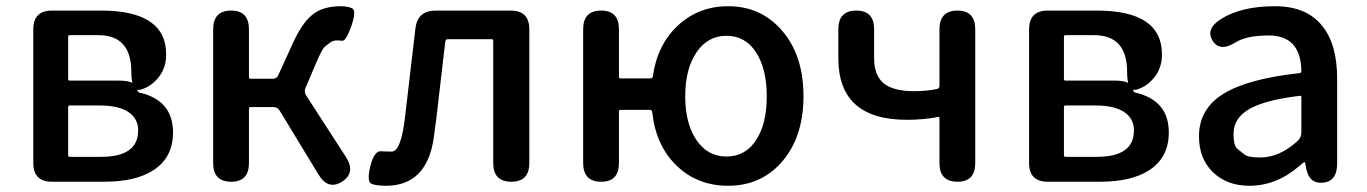

<svg xmlns="http://www.w3.org/2000/svg" viewBox="-20 -584 4393 617"><path d="M147 0Q87 0 87 -60V-490Q87 -550 147 -550H305Q514 -550 514 -409Q514 -366 490 -336Q466 -306 434 -296.5Q402 -287 402 -353Q402 -471 296 -471H204Q199 -471 199 -466V-330Q199 -325 204 -325H362Q422 -325 422 -293Q422 -288 430 -286Q536 -261 536 -158Q536 -78 473 -37Q416 0 315 0ZM199 -85Q199 -80 204 -80H305Q424 -80 424 -165Q424 -203 392.5 -224Q361 -245 301 -245H204Q199 -245 199 -240Z M723 0Q665 0 665 -60V-490Q665 -550 723 -550Q780 -550 780 -490V-336Q780 -331 785 -331H857Q869 -331 874 -342L922 -447Q954 -517 991 -542Q1023 -564 1076 -564Q1098 -564 1112 -557Q1126 -550 1109 -500Q1091 -450 1079 -453Q1074 -454 1062 -454Q1050 -454 1042 -448Q1034 -442 1024.5 -434.5Q1015 -427 997 -384L962 -302Q956 -289 964 -277L1092 -79Q1124 -29 1079 0Q1034 28 1003 -24L879 -228Q872 -240 858 -240H785Q780 -240 780 -235V-60Q780 0 723 0Z M1220 13Q1191 13 1174.5 7Q1158 1 1170 -50Q1183 -101 1206 -98Q1211 -97 1239 -97Q1268 -97 1281 -203L1315 -493Q1322 -550 1380 -550H1621Q1681 -550 1681 -490V-60Q1681 0 1623 0Q1565 0 1565 -60V-453Q1565 -458 1560 -458H1419Q1412 -458 1411 -451L1382 -202Q1378 -172 1374 -142Q1352 13 1220 13Z M2320 13Q2221 13 2154 -52Q2087 -117 2076 -224Q2075 -231 2068 -231H1974Q1969 -231 1969 -226V-60Q1969 0 1912 0Q1854 0 1854 -60V-490Q1854 -550 1912 -550Q1969 -550 1969 -490V-337Q1969 -332 1974 -332H2070Q2077 -332 2078 -339Q2092 -440 2158.5 -502Q2225 -564 2320 -564Q2424 -564 2491 -488Q2562 -408 2562 -275Q2562 -142 2491 -62Q2424 13 2320 13ZM2218 -134Q2254 -81 2314.5 -81Q2375 -81 2409.5 -133.5Q2444 -186 2444 -274.5Q2444 -363 2409.5 -416Q2375 -469 2314.5 -469Q2254 -469 2218 -415.5Q2182 -362 2182 -274.5Q2182 -187 2218 -134Z M3057 0Q2999 0 2999 -60V-204Q2999 -209 2994 -208Q2948 -199 2894 -199Q2674 -199 2674 -397V-490Q2674 -550 2732 -550Q2789 -550 2789 -490V-397Q2789 -342 2819.5 -316.5Q2850 -291 2918 -291Q2957 -291 2991 -298Q2999 -300 2999 -308V-490Q2999 -550 3057 -550Q3114 -550 3114 -490V-60Q3114 0 3057 0Z M3347 0Q3287 0 3287 -60V-490Q3287 -550 3347 -550H3505Q3714 -550 3714 -409Q3714 -366 3690 -336Q3666 -306 3634 -296.5Q3602 -287 3602 -353Q3602 -471 3496 -471H3404Q3399 -471 3399 -466V-330Q3399 -325 3404 -325H3562Q3622 -325 3622 -293Q3622 -288 3630 -286Q3736 -261 3736 -158Q3736 -78 3673 -37Q3616 0 3515 0ZM3399 -85Q3399 -80 3404 -80H3505Q3624 -80 3624 -165Q3624 -203 3592.5 -224Q3561 -245 3501 -245H3404Q3399 -245 3399 -240Z M3995 13Q3923 13 3878 -30.5Q3833 -74 3833 -146Q3833 -234 3911.5 -282.5Q3990 -331 4156 -349Q4162 -350 4162 -356Q4160 -470 4057 -470Q3986 -470 3951 -448Q3900 -416 3877 -453Q3853 -491 3904 -523Q3969 -564 4077 -564Q4178 -564 4228 -502Q4277 -443 4277 -331V-59Q4277 0 4230 3Q4184 7 4176 -51L4175 -56Q4174 -63 4172 -63Q4170 -63 4156 -51Q4082 13 3995 13ZM4030 -78Q4092 -78 4150 -131Q4162 -142 4162 -159V-272Q4162 -277 4157 -276Q4044 -263 3992 -232Q3944 -203 3944 -154Q3944 -115 3956.5 -105.5Q3969 -96 3980 -87Q3991 -78 4030 -78Z"/></svg>

Font: Resource Han Rounded TW Medium
Style: Regular
Weight: 500
Designer: Cyano Hao (round all glyphs); Ryoko NISHIZUKA 西塚涼子 (kana, bopomofo & ideographs); Paul D. Hunt (Latin, Greek & Cyrillic)
Foundry: Cyano Hao
Version: 0.990